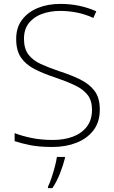

<svg xmlns="http://www.w3.org/2000/svg" viewBox="-20 -744 584 985"><path d="M492 -182Q492 -118 459.5 -75.5Q427 -33 372 -11.5Q317 10 249 10Q182 10 136.5 1Q91 -8 55 -20V-61Q94 -46 143 -36Q192 -26 252 -26Q308 -26 353 -42.5Q398 -59 425 -93.5Q452 -128 452 -181Q452 -228 429.5 -257Q407 -286 364 -306.5Q321 -327 259 -348Q201 -367 156.5 -390Q112 -413 87.5 -449Q63 -485 63 -544Q63 -603 93.5 -643Q124 -683 175 -703.5Q226 -724 290 -724Q389 -724 474 -686L459 -652Q415 -672 372.5 -680Q330 -688 288 -688Q237 -688 195 -672.5Q153 -657 128 -625.5Q103 -594 103 -545Q103 -494 126 -464Q149 -434 189.5 -415.5Q230 -397 283 -379Q346 -359 393 -335.5Q440 -312 466 -276.5Q492 -241 492 -182ZM313 68Q304 104 288 145Q272 186 249 221H226V214Q234 198 243.5 170.5Q253 143 261 112.5Q269 82 272 61H313Z"/></svg>

Font: Noto Sans Khmer UI ExtraLight
Style: Regular
Weight: 200
Designer: Danh Hong and the Monotype Design Team
Foundry: Monotype Imaging Inc.
Version: Version 2.002; ttfautohint (v1.8.4.7-5d5b)